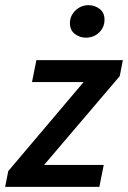

<svg xmlns="http://www.w3.org/2000/svg" viewBox="-30 -724 496 744"><path d="M-10 0 2 -61 294 -406H94L111 -491H446L434 -429L141 -85H372L355 0ZM303 -578Q279 -578 260 -592.5Q241 -607 241 -634Q241 -663 262.5 -683.5Q284 -704 313 -704Q337 -704 356 -689.5Q375 -675 375 -648Q375 -618 354 -598Q333 -578 303 -578Z"/></svg>

Font: Source Sans Pro SemiBold
Style: Italic
Weight: 600
Italic angle: -11°
Designer: Paul D. Hunt
Foundry: Adobe Systems Incorporated
Version: Version 1.095;hotconv 1.0.109;makeotfexe 2.5.65596